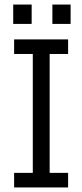

<svg xmlns="http://www.w3.org/2000/svg" viewBox="-20 -823 362 843"><path d="M42 0V-64H124V-586H42V-650H279V-586H198V-64H279V0ZM38 -803H119V-718H38ZM210 -803H290V-718H210Z"/></svg>

Font: Zilla Slab Regular
Style: Regular
Weight: 400
Designer: Typotheque.com
Foundry: Typotheque type foundry
Version: Version 1.0; 2017